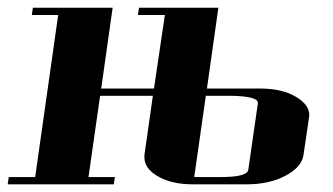

<svg xmlns="http://www.w3.org/2000/svg" viewBox="-20 -481 870 501"><path d="M0 0 2.9 -19H71.8L131.8 -441.9H63L65.9 -460.9H273.9L244.1 -250H381.8L410.2 -441.9H339.8L342.8 -460.9H549.8L520 -250H658.2Q716.8 -250 752.9 -228Q787.1 -207.5 787.1 -180.2Q787.1 -179.2 786.6 -176.5Q786.1 -173.8 786.1 -172.9L772 -77.1Q767.6 -44.9 724.1 -22Q682.1 0 623 0H483.9Q426.3 0 390.1 -22Q356.9 -42 356.9 -69.8V-77.1L378.9 -231H241.2L210.9 -19H279.8L276.9 0ZM486.8 -19H556.2Q625 -19 627.9 -38.1L652.8 -210.9Q655.8 -229.5 585.9 -231H517.1Z"/></svg>

Font: Hjet
Style: Italic
Weight: 400
Designer: T. Christopher White
Version: Version 1.2